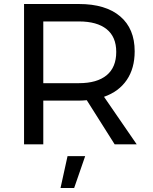

<svg xmlns="http://www.w3.org/2000/svg" viewBox="-20 -720 763 958"><path d="M552 0 413 -220Q389 -218 374 -218H196V0H100V-700H374Q507 -700 579.5 -638.5Q652 -577 652 -464Q652 -379 612.5 -321Q573 -263 499 -237L662 0ZM374 -305Q464 -305 512 -344.5Q560 -384 560 -461Q560 -536 512 -574.5Q464 -613 374 -613H196V-305ZM317 59H405L350 218H282Z"/></svg>

Font: Montserrat
Style: Regular
Weight: 400
Designer: Julieta Ulanovsky
Foundry: Julieta Ulanovsky
Version: Version 6.001